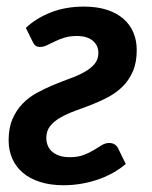

<svg xmlns="http://www.w3.org/2000/svg" viewBox="-20 -540 449 568"><path d="M352 -55 330 -100C324.7 -111.3 315.7 -117 303 -117C295.3 -117 288 -114.8 281 -110.5C274 -106.2 266.2 -101.3 257.5 -96C248.8 -90.7 238.8 -85.8 227.5 -81.5C216.2 -77.2 202.5 -75 186.5 -75C173.8 -75 163.2 -76.6 154.5 -79.8C145.8 -82.9 138.7 -87.2 133 -92.5C127.3 -97.8 123.2 -103.9 120.8 -110.8C118.2 -117.6 117 -124.5 117 -131.5C117 -145.8 120.8 -157.8 128.5 -167.2C136.2 -176.8 146.2 -185.1 158.8 -192.2C171.2 -199.4 185.5 -205.9 201.5 -211.8C217.5 -217.6 233.9 -223.8 250.8 -230.2C267.6 -236.8 284 -244.2 300 -252.8C316 -261.2 330.2 -271.7 342.8 -284C355.2 -296.3 365.3 -311.2 373 -328.8C380.7 -346.2 384.5 -367.3 384.5 -392C384.5 -411 381.2 -428.3 374.5 -444C367.8 -459.7 358 -473.2 345 -484.5C332 -495.8 315.8 -504.7 296.2 -511C276.8 -517.3 254.3 -520.5 229 -520.5C192.3 -520.5 159.4 -514.8 130.2 -503.2C101.1 -491.8 76.5 -476.5 56.5 -457.5L77.5 -415C80.2 -409.7 83.2 -406 86.5 -404C89.8 -402 93.8 -401 98.5 -401C104.8 -401 111.5 -402.7 118.5 -406C125.5 -409.3 133.2 -413.1 141.8 -417.2C150.2 -421.4 159.8 -425.2 170.5 -428.5C181.2 -431.8 193.3 -433.5 207 -433.5C227.7 -433.5 243.5 -428.8 254.5 -419.5C265.5 -410.2 271 -398.2 271 -383.5C271 -370.5 267.2 -359.5 259.5 -350.5C251.8 -341.5 241.8 -333.6 229.5 -326.8C217.2 -319.9 203 -313.6 187 -307.8C171 -301.9 154.8 -295.6 138.2 -288.8C121.8 -281.9 105.5 -274.2 89.5 -265.5C73.5 -256.8 59.3 -246.2 47 -233.5C34.7 -220.8 24.7 -205.7 17 -188C9.3 -170.3 5.5 -149.3 5.5 -125C5.5 -105.3 9.1 -87.3 16.2 -71C23.4 -54.7 33.8 -40.7 47.5 -29C61.2 -17.3 78.2 -8.2 98.5 -1.8C118.8 4.8 142 8 168 8C186.7 8 204.8 6.4 222.5 3.2C240.2 0.1 256.9 -4.3 272.8 -10C288.6 -15.7 303.2 -22.3 316.5 -30C329.8 -37.7 341.7 -46 352 -55Z"/></svg>

Font: Lato
Style: Bold Italic
Weight: 700
Italic angle: -7°
Designer: Lukasz Dziedzic
Foundry: tyPoland Lukasz Dziedzic
Version: Version 2.007; 2014-02-27